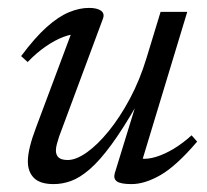

<svg xmlns="http://www.w3.org/2000/svg" viewBox="-20 -456 524 486"><path d="M270.5 -17.5 325 -194.5H328.5Q291.5 -130 261.8 -89.5Q232 -49 207 -27.5Q182 -6 160 2Q138 10 116 10Q81.5 10 66 -5.5Q50.5 -21 50.5 -47.5Q50.5 -63.5 55.8 -85Q61 -106.5 71.5 -134L167.5 -390.5L180.5 -370Q163.5 -371 141.2 -362.8Q119 -354.5 95.5 -338.2Q72 -322 50 -299L33.5 -314Q68.5 -361 98.2 -387.5Q128 -414 154.5 -425Q181 -436 205 -436Q226 -436 235.8 -428.8Q245.5 -421.5 240.5 -408.5L129.5 -110Q126 -99.5 123.8 -90.8Q121.5 -82 121.5 -75Q121.5 -63.5 128.5 -57.2Q135.5 -51 151.5 -51Q172.5 -51 199.8 -70.2Q227 -89.5 255.2 -124.2Q283.5 -159 308.8 -206.2Q334 -253.5 351 -309.5L386.5 -426H454L337 -40L337.5 -54.5Q354 -52.5 375.2 -59Q396.5 -65.5 419.8 -79.5Q443 -93.5 465 -113.5L479 -97.5Q426 -35.5 386.2 -12.8Q346.5 10 313 10Q285.5 10 276 3.2Q266.5 -3.5 270.5 -17.5Z"/></svg>

Font: Newsreader 16pt
Style: Italic
Weight: 400
Italic angle: -17°
Designer: Hugues Gentile
Foundry: Production Type
Version: Version 1.003